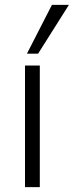

<svg xmlns="http://www.w3.org/2000/svg" viewBox="-20 -771 304 791"><path d="M83 0V-501H144V0ZM91 -550 194 -751H264L137 -550Z"/></svg>

Font: Mulish ExtraLight Light
Style: Regular
Weight: 300
Version: Version 3.603